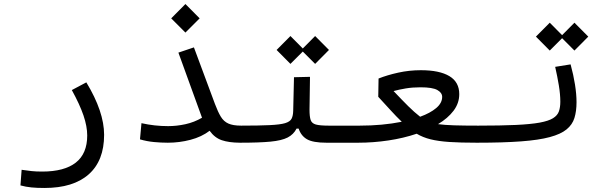

<svg xmlns="http://www.w3.org/2000/svg" viewBox="-20 -703 2970 949"><path d="M199.7 226.1Q162.6 226.1 135.3 223.4Q107.9 220.7 81.1 213.4L86.9 136.2Q114.3 140.1 136 142.6Q157.7 145 188.5 145Q297.9 145 354.5 100.8Q411.1 56.6 411.1 -33.2Q411.1 -78.1 392.6 -132.6Q374 -187 335 -257.8L406.7 -295.9Q494.6 -150.9 494.6 -36.6Q494.6 91.3 418.5 158.7Q342.3 226.1 199.7 226.1Z M809.6 2.4Q775.9 2.4 740.5 -1Q705.1 -4.4 671.9 -14.2L679.2 -94.2Q744.1 -79.6 811 -79.6Q853 -79.6 896.5 -89.1Q939.9 -98.6 978.5 -121.1L861.8 -442.9L938.5 -468.8L1042.5 -189Q1057.1 -149.9 1071.5 -126.2Q1085.9 -102.5 1108.9 -92.3Q1131.8 -82 1171.9 -82Q1190.4 -82 1198.2 -74.7Q1206.1 -67.4 1206.1 -43.9Q1206.1 -16.1 1194.8 -6.8Q1183.6 2.4 1166 2.4Q1111.3 2 1076.2 -10Q1041 -22 1016.1 -56.6Q976.6 -26.4 921.6 -12Q866.7 2.4 809.6 2.4ZM896.5 -542 826.2 -612.3 896.5 -683.1 966.8 -612.3Z M1166 2.4 1171.9 -82Q1260.7 -82 1312.5 -84.5Q1364.3 -86.9 1388.9 -94.2Q1413.6 -101.6 1421.1 -116.2Q1428.7 -130.9 1429.2 -155.8L1433.1 -321.3L1512.2 -323.2L1509.8 -160.6Q1509.8 -127 1515.4 -110.1Q1521 -93.3 1541 -87.6Q1561 -82 1604.5 -82H1757.8Q1793 -82 1793 -44.9Q1793 -17.1 1781.2 -7.3Q1769.5 2.4 1752 2.4H1593.3Q1527.3 2.4 1497.6 -14.6Q1467.8 -31.7 1456.1 -67.4H1445.8Q1431.2 -38.6 1401.9 -23.4Q1372.6 -8.3 1316.7 -2.9Q1260.7 2.4 1166 2.4ZM1537.6 -387.2 1476.6 -448.2 1415.5 -387.2 1347.2 -456.1 1415.5 -524.9 1476.6 -463.4 1537.6 -524.9 1606 -456.1Z M1750.5 2.4 1757.8 -82Q1869.6 -82 1965.8 -101.1Q1938.5 -127.4 1911.4 -157.2Q1884.3 -187 1849.6 -224.6L1851.1 -314.9Q1894 -332 1948.5 -344Q2002.9 -356 2060.1 -356Q2152.3 -356 2201.2 -326.7Q2250 -297.4 2250 -237.8Q2250 -192.9 2221.7 -155.5Q2193.4 -118.2 2145 -89.4Q2176.8 -85 2224.9 -83.5Q2272.9 -82 2343.8 -82Q2377.4 -82 2387 -74Q2396.5 -65.9 2396.5 -43.5Q2396.5 -19.5 2385 -8.5Q2373.5 2.4 2335.9 2.4Q2256.3 2.4 2201.4 -1.2Q2146.5 -4.9 2108.2 -14.4Q2069.8 -23.9 2039.6 -42Q1974.6 -20 1899.9 -8.8Q1825.2 2.4 1750.5 2.4ZM2056.6 -126Q2106.4 -144 2136 -168.9Q2165.5 -193.8 2165.5 -224.1Q2165.5 -244.6 2141.6 -258.1Q2117.7 -271.5 2058.1 -271.5Q2018.6 -271.5 1985.4 -265.9Q1952.1 -260.3 1925.3 -252.9Q1968.8 -207 1998 -178Q2027.3 -148.9 2056.6 -126Z M2337.9 2.4Q2323.2 2.4 2323.2 -43Q2323.2 -64 2329.6 -73Q2335.9 -82 2343.8 -82Q2455.1 -82 2529.1 -85.4Q2603 -88.9 2647.2 -96.9Q2691.4 -105 2713.4 -118.7Q2735.4 -132.3 2742.4 -152.3Q2749.5 -172.4 2749.5 -200.2Q2749.5 -236.3 2742.2 -280.8Q2734.9 -325.2 2724.1 -372.6L2800.3 -384.8Q2814.5 -333 2822 -285.2Q2829.6 -237.3 2829.6 -197.8Q2829.6 -153.3 2819.3 -120.1Q2809.1 -86.9 2780.5 -63.5Q2752 -40 2697.5 -25.4Q2643.1 -10.7 2555.2 -4.2Q2467.3 2.4 2337.9 2.4ZM2819.3 -453.1 2758.3 -514.2 2697.3 -453.1 2628.9 -522 2697.3 -590.8 2758.3 -529.3 2819.3 -590.8 2887.7 -522Z"/></svg>

Font: Cascadia Code NF SemiLight
Style: Regular
Weight: 350
Monospace: yes
Designer: Aaron Bell
Foundry: Saja Typeworks
Version: Version 2404.023; ttfautohint (v1.8.4)